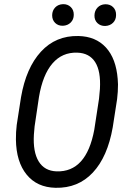

<svg xmlns="http://www.w3.org/2000/svg" viewBox="-20 -894 627 924"><path d="M247.1 9.8Q158.2 7.8 108.2 -53.7Q58.1 -115.2 56.6 -222.2Q56.2 -257.8 60.5 -293L81.1 -425.8Q105.5 -567.4 177 -645.3Q248.5 -723.1 357.4 -720.7Q440.9 -718.8 489.7 -665.5Q538.6 -612.3 546.4 -514.2L547.9 -487.8Q547.9 -451.7 543.5 -416.5L522.5 -281.2Q497.6 -139.2 426.8 -63.5Q356 12.2 247.1 9.8ZM456.5 -418.5 460.9 -465.8Q465.8 -551.3 438 -595Q410.2 -638.7 352.1 -640.6Q279.3 -643.1 232.4 -588.6Q185.5 -534.2 167.5 -426.8L146.5 -285.6L143.1 -246.1Q138.2 -162.6 166.3 -116.9Q194.3 -71.3 252.4 -69.3Q395.5 -64.9 433.6 -269ZM231 -820.8Q231.4 -843.3 245.6 -858.2Q259.8 -873 283.2 -874Q305.7 -874.5 320.6 -860.1Q335.4 -845.7 335 -822.8Q335 -800.3 320.3 -785.6Q305.7 -771 282.7 -770Q259.8 -769.5 245.4 -783.7Q231 -797.9 231 -820.8ZM434.6 -819.8Q435.1 -842.3 449.2 -857.4Q463.4 -872.6 486.3 -873.5Q509.8 -874 524.4 -859.6Q539.1 -845.2 538.6 -821.8Q538.6 -798.8 523.9 -784.4Q509.3 -770 486.3 -769Q463.9 -768.6 449 -782.7Q434.1 -796.9 434.6 -819.8Z"/></svg>

Font: TypoPRO Roboto
Style: Italic
Weight: 400
Italic angle: -12°
Designer: Google
Version: Version 2.136; 2016